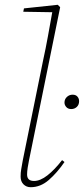

<svg xmlns="http://www.w3.org/2000/svg" viewBox="-20 -768 350 801"><path d="M108 13Q90 13 78 1Q66 -11 66 -31Q66 -48 68.5 -62Q71 -76 75 -99L160 -517Q171 -567 180 -617Q189 -667 198 -717L77 -719L80 -733L221 -748L231 -738L101 -99Q98 -85 95.5 -68.5Q93 -52 93 -40Q93 -13 122 -13Q148 -13 178 -36.5Q208 -60 239 -100L249 -92Q218 -47 183.5 -17Q149 13 108 13ZM277 -313Q264 -313 256.5 -321.5Q249 -330 249 -340Q249 -354 259 -363.5Q269 -373 283 -373Q296 -373 303 -365Q310 -357 310 -346Q310 -331 300.5 -322Q291 -313 277 -313Z"/></svg>

Font: Source Serif Pro ExtraLight
Style: Italic
Weight: 200
Italic angle: -12°
Designer: Frank Grießhammer
Foundry: Adobe Systems Incorporated
Version: Version 3.001;hotconv 1.0.111;makeotfexe 2.5.65597